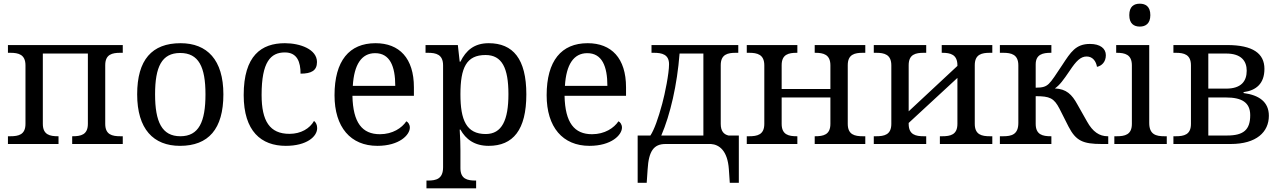

<svg xmlns="http://www.w3.org/2000/svg" viewBox="-20 -780 6948 1040"><path d="M23 0H297V-42H294C250 -42 212 -50 212 -109V-490H456V-109C456 -50 418 -42 374 -42H371V0H645V-42H632C588 -42 550 -50 550 -109V-427C550 -486 588 -494 632 -494H645V-536H23V-494H36C80 -494 118 -485 118 -426V-109C118 -50 80 -42 36 -42H23Z M955 10C1109 10 1190 -81 1190 -269C1190 -456 1102 -546 958 -546C803 -546 723 -456 723 -269C723 -81 811 10 955 10ZM957 -42C857 -42 820 -120 820 -269C820 -418 856 -493 956 -493C1056 -493 1093 -418 1093 -269C1093 -120 1057 -42 957 -42Z M1528 10C1641 10 1698 -40 1698 -86C1698 -104 1691 -117 1681 -125C1658 -84 1610 -55 1548 -55C1441 -55 1397 -124 1397 -266C1397 -445 1446 -496 1523 -496C1590 -496 1608 -444 1608 -381C1667 -381 1697 -398 1697 -444C1697 -513 1606 -546 1523 -546C1396 -546 1300 -479 1300 -265C1300 -69 1395 10 1528 10Z M2024 10C2143 10 2200 -49 2200 -89C2200 -106 2190 -119 2181 -123C2157 -87 2107 -53 2038 -53C1942 -53 1892 -115 1889 -261H2222V-307C2222 -465 2143 -546 2014 -546C1872 -546 1792 -451 1792 -264C1792 -91 1879 10 2024 10ZM1891 -315C1898 -430 1938 -492 2012 -492C2092 -492 2121 -421 2121 -315Z M2290 240H2559V198H2556C2512 198 2474 190 2474 131V35C2474 10 2473 -39 2470 -78H2474C2503 -26 2550 10 2627 10C2759 10 2831 -76 2831 -269C2831 -461 2759 -546 2627 -546C2549 -546 2504 -507 2474 -446H2470L2460 -536H2285V-494H2298C2342 -494 2380 -485 2380 -426V126C2380 189 2343 198 2298 198H2290ZM2611 -54C2506 -54 2474 -130 2474 -269C2474 -413 2506 -482 2610 -482C2699 -482 2734 -412 2734 -270C2734 -130 2699 -54 2611 -54Z M3173 10C3292 10 3349 -49 3349 -89C3349 -106 3339 -119 3330 -123C3306 -87 3256 -53 3187 -53C3091 -53 3041 -115 3038 -261H3371V-307C3371 -465 3292 -546 3163 -546C3021 -546 2941 -451 2941 -264C2941 -91 3028 10 3173 10ZM3040 -315C3047 -430 3087 -492 3161 -492C3241 -492 3270 -421 3270 -315Z M3434 210H3483L3488 137C3494 37 3522 0 3585 0H3831C3875 3 3921 35 3928 137L3933 210H3982V-46H3926C3901 -52 3884 -69 3884 -109V-427C3884 -486 3922 -494 3966 -494H3979V-536H3509V-494H3522C3566 -494 3604 -485 3604 -432C3604 -382 3582 -273 3567 -218C3545 -137 3524 -78 3503 -46H3434ZM3562 -46C3611 -160 3648 -321 3661 -490H3790V-46Z M4025 0H4299V-42H4296C4252 -42 4214 -50 4214 -109V-252H4478V-109C4478 -50 4440 -42 4396 -42H4393V0H4667V-42H4654C4610 -42 4572 -50 4572 -109V-427C4572 -486 4610 -494 4654 -494H4667V-536H4393V-494H4396C4440 -494 4478 -485 4478 -426V-298H4214V-427C4214 -486 4252 -494 4296 -494H4299V-536H4025V-494H4038C4082 -494 4120 -485 4120 -426V-109C4120 -50 4082 -42 4038 -42H4025Z M4713 0H4997V-42H4984C4940 -42 4902 -50 4902 -109V-114L5166 -358V-109C5166 -50 5128 -42 5084 -42H5071V0H5355V-42H5342C5298 -42 5260 -50 5260 -109V-427C5260 -486 5298 -494 5342 -494H5355V-536H5081V-494H5084C5128 -494 5166 -485 5166 -426V-423L4902 -177V-427C4902 -486 4940 -494 4984 -494H4997V-536H4713V-494H4726C4770 -494 4808 -485 4808 -426V-109C4808 -50 4770 -42 4726 -42H4713Z M5396 0H5675V-42H5672C5628 -42 5590 -50 5590 -109V-259C5666 -259 5689 -249 5719 -191L5768 -94C5808 -17 5846 0 5948 0H5983V-42H5980C5935 -42 5899 -66 5868 -122L5816 -214C5786 -269 5756 -298 5694 -301C5720 -319 5739 -345 5775 -398C5809 -449 5833 -474 5866 -474C5899 -474 5917 -448 5922 -418C5947 -423 5970 -444 5970 -481C5970 -517 5940 -542 5884 -542C5807 -542 5780 -498 5734 -428C5700 -377 5678 -342 5661 -326C5645 -311 5629 -305 5590 -305V-431C5590 -486 5629 -494 5672 -494H5675V-536H5396V-494H5414C5458 -494 5496 -485 5496 -426V-114C5496 -51 5459 -42 5414 -42H5396Z M6154 -636C6185 -636 6211 -652 6211 -698C6211 -745 6185 -760 6154 -760C6122 -760 6097 -745 6097 -698C6097 -652 6122 -636 6154 -636ZM6016 0H6300V-42H6287C6242 -42 6205 -51 6205 -114V-536H6026V-494H6029C6073 -494 6111 -485 6111 -426V-109C6111 -50 6073 -42 6029 -42H6016Z M6336 0H6646C6786 0 6853 -65 6853 -153C6853 -228 6800 -265 6716 -276V-281C6784 -290 6829 -327 6829 -407C6829 -490 6767 -536 6627 -536H6336V-494H6349C6393 -494 6431 -485 6431 -426V-109C6431 -50 6393 -42 6349 -42H6336ZM6525 -300V-490H6622C6704 -490 6733 -449 6733 -397C6733 -340 6703 -300 6622 -300ZM6525 -46V-252H6621C6705 -252 6752 -226 6752 -156C6752 -77 6716 -46 6627 -46Z"/></svg>

Font: Noto Serif Thai
Style: Regular
Weight: 400
Designer: Monotype Design Team
Foundry: Monotype Imaging Inc.
Version: Version 1.901